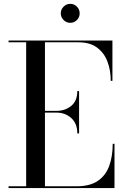

<svg xmlns="http://www.w3.org/2000/svg" viewBox="-20 -956 637 976"><path d="M289 -888Q289 -908 303.2 -922.2Q317.4 -936.4 337 -936.4Q357 -936.4 371 -922.2Q385 -908 385 -888Q385 -868.4 371 -854.2Q357 -840 337 -840Q317.4 -840 303.2 -854.2Q289 -868.4 289 -888ZM373 -278Q373 -328.5 342 -356Q311 -383.5 268.5 -383.5H208.5V-9H368.5Q437 -9 477.2 -36.5Q517.5 -64 535.2 -112.8Q553 -161.5 553 -225H562V0H23.5V-9H113V-741H23.5V-750H551.5V-545H543Q543 -598.5 526.2 -643Q509.5 -687.5 473.2 -714.2Q437 -741 378.5 -741H208.5V-392.5H268.5Q311 -392.5 342 -417.8Q373 -443 373 -493H382V-278Z"/></svg>

Font: Bodoni* 24pt
Style: Regular
Weight: 400
Version: Version 2.3